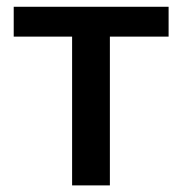

<svg xmlns="http://www.w3.org/2000/svg" viewBox="-20 -561 552 581"><path d="M490.2 -450.2H312.5V0H198.2V-450.2H21.5V-540.5H490.2Z"/></svg>

Font: Open Sans SemiBold
Style: Regular
Weight: 600
Designer: Monotype Design Team
Foundry: Monotype Imaging Inc.
Version: Version 3.003; ttfautohint (v1.8.4)